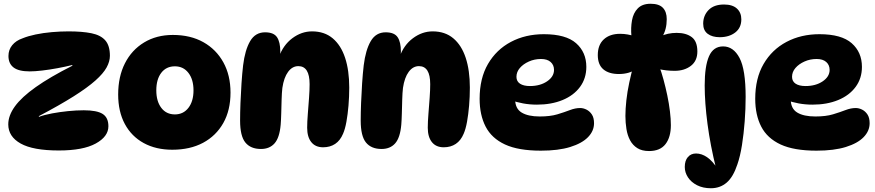

<svg xmlns="http://www.w3.org/2000/svg" viewBox="-20 -794 4660 1022"><path d="M24 -132Q24 -179 59.5 -228Q95 -277 170.5 -330.5Q246 -384 365 -444V-448Q329 -439 286 -431Q243 -423 204 -418.5Q165 -414 138 -414Q79 -414 52 -435Q25 -456 25 -496Q25 -529 45 -553.5Q65 -578 100 -590Q129 -602 169.5 -610.5Q210 -619 256 -623Q302 -627 345 -627Q418 -627 467 -617Q516 -607 540.5 -579Q565 -551 565 -497Q565 -467 547.5 -435Q530 -403 488 -365.5Q446 -328 372.5 -281.5Q299 -235 187 -176V-172Q217 -183 257.5 -190.5Q298 -198 342 -202.5Q386 -207 426 -207Q496 -207 526.5 -187.5Q557 -168 557 -122Q557 -67 489.5 -30Q422 7 293 7Q156 7 90 -30Q24 -67 24 -132Z M897 3Q810 3 745 -32.5Q680 -68 644.5 -134Q609 -200 609 -291Q609 -386 645 -457Q681 -528 747 -568Q813 -608 900 -608Q994 -608 1062.5 -569.5Q1131 -531 1169 -462Q1207 -393 1207 -301Q1207 -207 1168.5 -139Q1130 -71 1061 -34Q992 3 897 3ZM911 -185Q956 -185 983 -220Q1010 -255 1010 -313Q1010 -371 983 -406Q956 -441 911 -441Q865 -441 838.5 -406.5Q812 -372 812 -313Q812 -255 838.5 -220Q865 -185 911 -185Z M1391 -622Q1437 -622 1454.5 -596Q1472 -570 1472 -519Q1472 -507 1470.5 -493.5Q1469 -480 1466 -469L1464 -489Q1487 -554 1536 -590.5Q1585 -627 1641 -627Q1707 -627 1751 -590Q1795 -553 1817 -486Q1839 -419 1839 -328Q1839 -279 1835 -232Q1831 -185 1824 -146Q1817 -107 1806 -82Q1791 -46 1764 -28Q1737 -10 1700 -10Q1659 -10 1637 -37.5Q1615 -65 1615 -114Q1615 -145 1618.5 -188Q1622 -231 1625 -273.5Q1628 -316 1628 -346Q1628 -442 1568 -442Q1536 -442 1513.5 -411.5Q1491 -381 1483 -326Q1480 -301 1479 -264Q1478 -227 1477 -190.5Q1476 -154 1474 -130Q1468 -61 1441.5 -31Q1415 -1 1369 -1Q1314 -1 1286 -35.5Q1258 -70 1258 -152Q1258 -194 1260 -246Q1262 -298 1265.5 -350.5Q1269 -403 1274 -446Q1284 -528 1311.5 -575Q1339 -622 1391 -622Z M2033 -622Q2079 -622 2096.5 -596Q2114 -570 2114 -519Q2114 -507 2112.5 -493.5Q2111 -480 2108 -469L2106 -489Q2129 -554 2178 -590.5Q2227 -627 2283 -627Q2349 -627 2393 -590Q2437 -553 2459 -486Q2481 -419 2481 -328Q2481 -279 2477 -232Q2473 -185 2466 -146Q2459 -107 2448 -82Q2433 -46 2406 -28Q2379 -10 2342 -10Q2301 -10 2279 -37.5Q2257 -65 2257 -114Q2257 -145 2260.5 -188Q2264 -231 2267 -273.5Q2270 -316 2270 -346Q2270 -442 2210 -442Q2178 -442 2155.5 -411.5Q2133 -381 2125 -326Q2122 -301 2121 -264Q2120 -227 2119 -190.5Q2118 -154 2116 -130Q2110 -61 2083.5 -31Q2057 -1 2011 -1Q1956 -1 1928 -35.5Q1900 -70 1900 -152Q1900 -194 1902 -246Q1904 -298 1907.5 -350.5Q1911 -403 1916 -446Q1926 -528 1953.5 -575Q1981 -622 2033 -622Z M2859 8Q2739 8 2668 -25Q2597 -58 2565 -120Q2533 -182 2533 -268Q2533 -377 2577.5 -453.5Q2622 -530 2699.5 -571Q2777 -612 2875 -612Q2992 -612 3046.5 -564Q3101 -516 3101 -438Q3101 -377 3067.5 -331.5Q3034 -286 2974.5 -261.5Q2915 -237 2838 -237Q2800 -237 2764.5 -243.5Q2729 -250 2701 -261L2725 -314Q2722 -290 2722 -266Q2722 -216 2756.5 -195Q2791 -174 2853 -174Q2909 -174 2947 -185.5Q2985 -197 3013.5 -208Q3042 -219 3068 -219Q3085 -219 3102 -210.5Q3119 -202 3130.5 -184.5Q3142 -167 3142 -138Q3142 -97 3110 -64Q3078 -31 3015 -11.5Q2952 8 2859 8ZM2801 -336Q2855 -336 2892 -361Q2929 -386 2929 -422Q2929 -448 2911 -464Q2893 -480 2860 -480Q2825 -480 2795 -466.5Q2765 -453 2747 -432Q2729 -411 2729 -385Q2729 -361 2748 -348.5Q2767 -336 2801 -336Z M3354 -602H3341Q3337 -646 3344 -685.5Q3351 -725 3375 -749.5Q3399 -774 3443 -774Q3488 -774 3508.5 -752.5Q3529 -731 3529 -692Q3529 -637 3505 -598L3494 -600Q3534 -619 3582 -619Q3632 -619 3662 -596.5Q3692 -574 3692 -520Q3692 -470 3657.5 -443.5Q3623 -417 3571 -417Q3550 -417 3526.5 -419.5Q3503 -422 3481 -428L3489 -442Q3501 -410 3512 -369.5Q3523 -329 3532 -286Q3541 -243 3546 -201.5Q3551 -160 3551 -128Q3551 -64 3522.5 -27Q3494 10 3435 10Q3397 10 3372.5 -5.5Q3348 -21 3334 -47Q3320 -73 3314.5 -107Q3309 -141 3309 -177Q3309 -214 3314 -259.5Q3319 -305 3329.5 -354.5Q3340 -404 3353 -449L3366 -426Q3329 -400 3274 -400Q3221 -400 3191.5 -425Q3162 -450 3162 -501Q3162 -555 3194 -584.5Q3226 -614 3281 -614Q3302 -614 3321 -610.5Q3340 -607 3354 -602Z M3764 208Q3722 208 3690.5 192Q3659 176 3642 150Q3625 124 3625 95Q3625 61 3641.5 42Q3658 23 3685 23Q3715 23 3744 43Q3773 63 3800 105L3792 104Q3761 -20 3746 -134Q3731 -248 3731 -339Q3731 -442 3754 -494.5Q3777 -547 3829 -547Q3884 -547 3916.5 -485.5Q3949 -424 3949 -278Q3949 -215 3944 -148.5Q3939 -82 3929.5 -22Q3920 38 3905 81Q3883 148 3848 178Q3813 208 3764 208ZM3811 -596Q3771 -596 3747 -614Q3723 -632 3723 -668Q3723 -711 3751.5 -740.5Q3780 -770 3834 -770Q3879 -770 3902.5 -748.5Q3926 -727 3926 -691Q3926 -646 3893.5 -621Q3861 -596 3811 -596Z M4326 8Q4206 8 4135 -25Q4064 -58 4032 -120Q4000 -182 4000 -268Q4000 -377 4044.5 -453.5Q4089 -530 4166.5 -571Q4244 -612 4342 -612Q4459 -612 4513.5 -564Q4568 -516 4568 -438Q4568 -377 4534.5 -331.5Q4501 -286 4441.5 -261.5Q4382 -237 4305 -237Q4267 -237 4231.5 -243.5Q4196 -250 4168 -261L4192 -314Q4189 -290 4189 -266Q4189 -216 4223.5 -195Q4258 -174 4320 -174Q4376 -174 4414 -185.5Q4452 -197 4480.5 -208Q4509 -219 4535 -219Q4552 -219 4569 -210.5Q4586 -202 4597.5 -184.5Q4609 -167 4609 -138Q4609 -97 4577 -64Q4545 -31 4482 -11.5Q4419 8 4326 8ZM4268 -336Q4322 -336 4359 -361Q4396 -386 4396 -422Q4396 -448 4378 -464Q4360 -480 4327 -480Q4292 -480 4262 -466.5Q4232 -453 4214 -432Q4196 -411 4196 -385Q4196 -361 4215 -348.5Q4234 -336 4268 -336Z"/></svg>

Font: DynaPuff SemiBold
Style: Regular
Weight: 600
Designer: Toshi Omagari, Jennifer Daniel
Foundry: Google Fonts
Version: Version 2.000